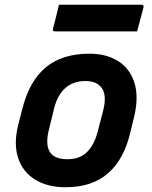

<svg xmlns="http://www.w3.org/2000/svg" viewBox="-20 -776 640 808"><path d="M356 -550Q428 -550 477 -519Q526 -488 545 -430Q564 -372 546 -291L529 -221Q503 -107 435.5 -47.5Q368 12 256 12Q180 12 128 -20Q76 -52 56.5 -110.5Q37 -169 56 -248L74 -318Q103 -434 172 -492Q241 -550 356 -550ZM340 -435Q288 -435 255 -405.5Q222 -376 208 -321L185 -227Q177 -194 179.5 -168.5Q182 -143 197 -127Q218 -106 264 -106Q316 -106 346 -136Q376 -166 390 -218L414 -310Q423 -344 420.5 -371Q418 -398 401 -414Q380 -435 340 -435ZM228 -756H575Q586 -756 584 -745Q577 -719 570.5 -694.5Q564 -670 557 -644H211Q200 -644 203 -655Q210 -681 216 -705.5Q222 -730 228 -756Z"/></svg>

Font: Recursive Sn Lnr St
Style: Bold Italic
Weight: 700
Italic angle: -15°
Version: Version 1.079;hotconv 1.0.112;makeotfexe 2.5.65598; ttfautoh